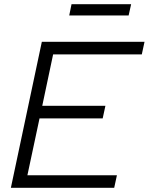

<svg xmlns="http://www.w3.org/2000/svg" viewBox="-20 -898 711 918"><path d="M32 0 180 -698H671L658 -638H234L182 -392H484L471 -332H169L111 -60H539L526 0ZM311 -824 322 -878H607L595 -824Z"/></svg>

Font: Azeret Mono ExtraLight
Style: Italic
Weight: 250
Italic angle: -12°
Designer: Martin Vácha
Foundry: Displaay
Version: Version 1.002